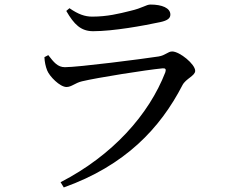

<svg xmlns="http://www.w3.org/2000/svg" viewBox="-20 -773 1040 843"><path d="M187 -464C197 -438 243 -391 272 -391C294 -391 310 -409 340 -416C407 -432 621 -466 694 -473C707 -474 710 -469 706 -456C634 -270 475 -91 246 27L260 50C529 -46 683 -209 781 -399C796 -428 837 -440 837 -462C837 -491 769 -547 736 -547C717 -547 707 -530 676 -525C605 -514 324 -478 265 -478C233 -478 216 -500 192 -531L175 -522C176 -501 180 -482 187 -464ZM728 -709C728 -738 691 -753 641 -753C621 -753 608 -738 551 -725C503 -713 451 -700 385 -700C353 -700 324 -710 285 -737L271 -725C305 -666 335 -636 389 -636C478 -636 609 -660 684 -676C716 -683 728 -693 728 -709Z"/></svg>

Font: Noto Serif SC Medium
Style: Regular
Weight: 500
Designer: Ryoko NISHIZUKA 西塚涼子 (kana & ideographs); Frank Grießhammer (Latin, Greek & Cyrillic); Wenlong ZHANG 张文龙 (bopomofo); San
Foundry: Adobe Systems Incorporated
Version: Version 1.001;PS 1.001;hotconv 16.6.54;makeotf.lib2.5.65590